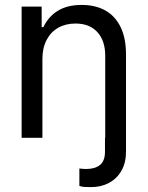

<svg xmlns="http://www.w3.org/2000/svg" viewBox="-20 -557 597 776"><path d="M405.3 0V-331.1Q405.3 -392.6 373.5 -427.2Q341.8 -461.9 285.2 -461.9Q246.1 -461.9 215.8 -445.1Q185.5 -428.2 168.5 -395.8Q151.4 -363.3 151.4 -318.4V0H67.4V-530.3H148.4V-447.3H155.3Q175.3 -489.7 213.6 -513.4Q252 -537.1 310.5 -537.1Q365.2 -537.1 405.3 -514.9Q445.3 -492.7 467.3 -447.8Q489.3 -402.8 489.3 -336.9V55.7Q489.3 100.6 470.9 132.8Q452.6 165 420.7 182.1Q388.7 199.2 348.6 199.2Q331.5 199.2 320.3 198.5Q309.1 197.8 300.8 194.3V124Q316.4 126 328.1 126Q363.8 126 384 109.9Q404.3 93.8 404.3 55.7V0Z"/></svg>

Font: Pretendard
Style: Regular
Weight: 400
Designer: Base glyphs from Inter by Rasmus Andersson; Hangeul glyphs from Noto Sans CJK(Source Han Sans) by Jang Soo-young and Kan
Foundry: Kil Hyung-jin
Version: Version 1.309